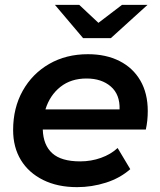

<svg xmlns="http://www.w3.org/2000/svg" viewBox="-20 -763 659 790"><path d="M297 7Q217 7 157.5 -22.5Q98 -52 66 -104.5Q34 -157 34 -228Q34 -319 73.5 -389.5Q113 -460 182.5 -500Q252 -540 342 -540Q416 -540 471.5 -512Q527 -484 557.5 -431.5Q588 -379 588 -306Q588 -286 586 -267Q584 -248 580 -230H156Q158 -166 195 -132.5Q232 -99 310 -99Q355 -99 395.5 -113.5Q436 -128 464 -154L516 -67Q474 -30 416 -11.5Q358 7 297 7ZM167 -313H472Q474 -374 436 -407Q398 -440 336 -440Q272 -440 228.5 -405.5Q185 -371 167 -313ZM322 -606 206 -743H306L385 -669L482 -743H587L436 -606Z"/></svg>

Font: Montserrat SemiBold
Style: Italic
Weight: 600
Italic angle: -11.3°
Designer: Julieta Ulanovsky
Foundry: Julieta Ulanovsky
Version: Version 9.000; ttfautohint (v1.8.4.7-5d5b)